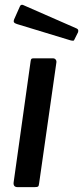

<svg xmlns="http://www.w3.org/2000/svg" viewBox="-20 -770 342 790"><path d="M141 -16Q140 -5 136.5 -2.5Q133 0 121 0H53Q43 0 39 -5Q35 -10 36 -19L106 -518Q107 -526 109.5 -528Q112 -530 118 -530H198Q205 -530 209 -525Q213 -520 212 -513ZM62 -744Q64 -749 68 -750Q72 -751 76 -749L295 -653Q300 -651 301.5 -647Q303 -643 301 -637L287 -609Q285 -603 281.5 -602.5Q278 -602 270 -604L50 -671Q40 -674 37.5 -678.5Q35 -683 38 -690Z"/></svg>

Font: Libre Franklin Thin Medium
Style: Italic
Weight: 500
Italic angle: -8°
Version: Version 3.000